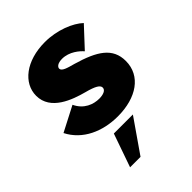

<svg xmlns="http://www.w3.org/2000/svg" viewBox="-190 -537 832 832"><g transform="rotate(-45 226.0 -120.5)"><path d="M231 8.8C345.2 8.8 425.3 -45.9 425.3 -136.7C425.3 -216.8 366.7 -253.9 258.8 -285.2C224.6 -294.4 197.3 -301.8 197.3 -317.4C197.3 -327.1 208.5 -338.9 236.3 -338.9C280.3 -338.9 314.9 -308.6 329.1 -292L412.6 -381.8C378.4 -414.1 309.6 -442.9 234.9 -442.9C119.6 -442.9 43.5 -382.3 43.5 -304.7C43.5 -215.8 143.6 -181.6 205.6 -165C254.4 -152.3 272.9 -140.6 272.9 -126C272.9 -109.4 251.5 -102.5 228.5 -102.5C193.4 -102.5 149.9 -117.7 127.4 -166L13.2 -106.9C53.2 -28.3 138.2 8.8 231 8.8ZM112.3 202.1H176.3L282.7 48.8H166Z"/></g></svg>

Font: Now Black
Style: Regular
Weight: 400
Designer: Alfredo Marco Pradil
Foundry: Alfredo Marco Pradil
Version: Version 1.200;hotconv 1.0.109;makeotfexe 2.5.65596